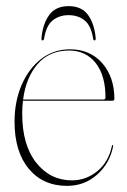

<svg xmlns="http://www.w3.org/2000/svg" viewBox="-20 -597 416 627"><path d="M353.5 -274Q353.5 -268 346.5 -268H55Q52.5 -248 52.5 -226Q52.5 -123.5 98.2 -65.8Q144 -8 215 -8Q261 -8 297.8 -38Q334.5 -68 345.5 -120.5Q346.5 -123.5 347.5 -123.5Q350 -123.5 349.5 -119.5Q338.5 -63.5 297.2 -26.8Q256 10 199 10Q120.5 10 74 -45.8Q27.5 -101.5 27.5 -200Q27.5 -265 50.2 -318.5Q73 -372 113.8 -404Q154.5 -436 208.5 -436Q274 -436 313.8 -390.8Q353.5 -345.5 353.5 -274ZM205.5 -432Q140.5 -432 102.5 -387.5Q64.5 -343 55.5 -272H317.5Q324.5 -272 324.5 -279Q324.5 -350.5 292.5 -391.2Q260.5 -432 205.5 -432ZM204 -547.5Q173.5 -547.5 152.2 -530.5Q131 -513.5 124 -471.5Q123 -465 119 -465Q115 -465 115.5 -472.5Q119.5 -518.5 140.5 -547.8Q161.5 -577 204 -577Q247 -577 267.8 -547.8Q288.5 -518.5 292.5 -472.5Q293 -465 289 -465Q285 -465 284 -471.5Q277.5 -513.5 256.2 -530.5Q235 -547.5 204 -547.5Z"/></svg>

Font: Fraunces 144pt Thin
Style: Regular
Weight: 100
Version: Version 1.000;[f99f86859]